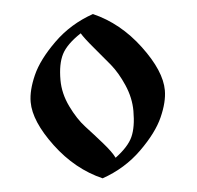

<svg xmlns="http://www.w3.org/2000/svg" viewBox="-43 -554 626 611"><g transform="rotate(-5 269.5 -248.5)"><path d="M307.6 -47.9C301.8 -60.2 289.9 -76.7 272 -97.2C254.1 -117.7 236.8 -136.9 220.2 -154.8C203.6 -172.7 188.5 -195.8 174.8 -224.1C161.1 -252.4 154.3 -280.9 154.3 -309.6C154.3 -344.1 159.5 -371.4 169.9 -391.6C180.3 -411.8 200.8 -432 231.4 -452.1C238 -441.1 250.3 -424.8 268.6 -403.3C286.8 -381.8 303.4 -362 318.4 -343.8C333.3 -325.5 346.8 -302.6 358.9 -274.9C370.9 -247.2 377 -219.4 377 -191.4C377 -156.9 372.4 -129.6 363.3 -109.4C354.2 -89.2 335.6 -68.7 307.6 -47.9ZM275.4 -509.8C226.6 -492.8 184.4 -467 148.9 -432.1C113.4 -397.3 88.7 -364.1 74.7 -332.5C60.7 -300.9 53.7 -272.8 53.7 -248C53.7 -207 74.1 -159.3 114.7 -105C155.4 -50.6 204.1 -11.1 260.7 13.7C309.6 -3.3 351.7 -29.1 387.2 -64C422.7 -98.8 447.4 -132 461.4 -163.6C475.4 -195.1 482.4 -223.3 482.4 -248C482.4 -289.1 462.1 -336.8 421.4 -391.1C380.7 -445.5 332 -485 275.4 -509.8Z"/></g></svg>

Font: TriodPostnaja
Style: Medium
Weight: 500
Version: 20110805; ttfautohint (v0.96) -l 8 -r 50 -G 200 -x 14 -w "G"